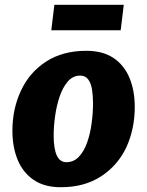

<svg xmlns="http://www.w3.org/2000/svg" viewBox="-20 -777 617 805"><path d="M235 8Q166 8 121 -22.8Q76 -53.5 54 -107Q32 -160.5 32 -229Q32 -320.5 68 -397Q103.5 -473.5 173.2 -518.8Q243 -564 342 -564Q411 -564 456 -533.8Q501 -503.5 523 -450.2Q545 -397 545 -328Q545 -237.5 510 -160Q474 -83.5 404 -37.8Q334 8 235 8ZM258 -97Q289.5 -97 311 -120Q332.5 -143 345.5 -180Q358.5 -217 364.2 -260.2Q370 -303.5 370 -344Q370 -374 366 -400.5Q362 -427 350.2 -443.5Q338.5 -460 316 -460Q285.5 -460 264.2 -435.2Q243 -410.5 230 -372Q217 -333.5 211 -290Q205 -246.5 205 -209Q205 -97 258 -97ZM195 -650 208 -757H499L486 -650Z"/></svg>

Font: Merriweather Sans ExtraBold
Style: Italic
Weight: 800
Italic angle: -7.5°
Designer: Eben Sorkin
Foundry: Eben Sorkin
Version: Version 2.001; ttfautohint (v1.8.3)